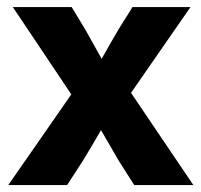

<svg xmlns="http://www.w3.org/2000/svg" viewBox="-20 -536 583 556"><path d="M3.9 0H174.3L220.2 -70.8C239.7 -102.5 255.9 -130.9 272.5 -159.2L323.7 -70.8L368.7 0H540L359.4 -267.1L531.7 -515.6H363.8L322.8 -450.2C305.2 -420.4 290 -393.1 274.4 -365.7L227.1 -450.2L187.5 -515.6H17.1L186.5 -262.7Z"/></svg>

Font: Raveo Display
Style: Bold
Weight: 700
Designer: Jakub Foglar, Rasmus Andersson (Inter)
Foundry: Jakubfoglar.com
Version: Version 1.100;Glyphs 3.2.3 (3260)